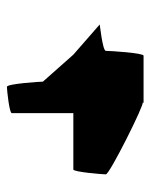

<svg xmlns="http://www.w3.org/2000/svg" viewBox="40 -690 435 555"><g transform="rotate(-90 257.5 -412.5)"><path d="M31 -324C31 -313 238 -210 238 -218V-215H374C382 -215 388 -313 388 -324C388 -334 472 -342 464 -342L377 -418L299 -506C299 -513 293 -610 284 -610C275 -610 208 -603 208 -596V-418H45C38 -418 31 -334 31 -324Z"/></g></svg>

Font: Ampere
Style: Cnd
Weight: 400
Version: Version 1